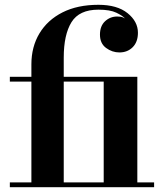

<svg xmlns="http://www.w3.org/2000/svg" viewBox="-20 -780 693 800"><path d="M21 -20H110.8V-439.9H21V-460H110.8V-512Q110.8 -585 144.4 -640.9Q178 -696.8 240.5 -728.4Q303 -760 390.1 -760Q468.3 -760 511.5 -725.2Q554.7 -690.4 554.7 -643.6Q554.7 -605.2 533 -583.4Q511.2 -561.5 477.5 -561.5Q447.3 -561.5 421.9 -580.3Q396.5 -599.1 396.5 -635.7Q396.5 -671.6 417.7 -691.4Q439 -711.2 468.3 -711.2Q483.4 -711.2 491.2 -707.9Q499 -704.6 501.2 -702.6Q491.5 -714.1 465.1 -726.9Q438.7 -739.7 390.1 -739.7Q310.1 -739.7 277.8 -687.5Q245.6 -635.3 245.6 -540V-460H552.2V-20H622.1V0H21ZM412.1 -439.9H245.6V-20H412.1Z"/></svg>

Font: Bodoni* 11
Style: Bold
Weight: 700
Version: Version 2.000; ttfautohint (v1.8.1)